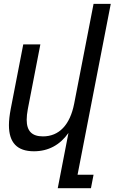

<svg xmlns="http://www.w3.org/2000/svg" viewBox="-20 -780 642 1008"><path d="M283.2 208H457.5L471.2 137.2H387.2L561.5 -759.8H471.2L369.6 -236.8C347.7 -123.5 289.6 -64 205.6 -64C147.9 -64 120.1 -91.8 120.1 -151.4C120.1 -167.5 122.1 -186 126 -207L191.9 -546.9H102.1L36.1 -207C30.3 -175.8 26.9 -147.5 26.9 -123C26.9 -31.2 69.8 14.2 158.2 14.2C233.9 14.2 294.9 -19 339.4 -82Z"/></svg>

Font: Hack
Style: Oblique
Weight: 400
Italic angle: -12°
Monospace: yes
Designer: Christopher Simpkins
Foundry: Christopher Simpkins
Version: Version 2.010